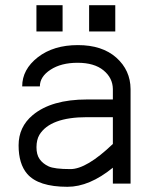

<svg xmlns="http://www.w3.org/2000/svg" viewBox="-20 -699 596 731"><path d="M418.9 -579.1H319.3V-679.2H418.9ZM218.3 -579.1H118.7V-679.2H218.3ZM409.7 -60.5Q320.3 12.2 236.8 12.2Q126 12.2 83.5 -37.1Q50.8 -75.2 50.8 -145.5Q50.8 -215.8 104.5 -260.7Q175.8 -320.3 311.5 -320.3H409.7V-359.9Q409.2 -402.3 374 -431.2Q338.9 -460 275.4 -460Q212.9 -460 172.4 -433.6Q131.8 -407.2 131.8 -370.1H64.5Q64.5 -434.6 124 -481Q183.6 -527.3 276.4 -527.3Q369.1 -527.3 422.9 -479.5Q476.6 -431.6 477.1 -359.9V0H409.7ZM409.7 -150.9V-252.9H311.5Q170.9 -252.9 129.9 -185.5Q119.1 -167 118.9 -138.9Q118.7 -110.8 130.6 -93.5Q142.6 -76.2 164.8 -65.7Q187 -55.2 248.3 -55.2Q309.6 -55.2 409.7 -150.9Z"/></svg>

Font: AnjaliOldLipi
Style: Regular
Weight: 400
Designer: Kevin & Siji
Foundry: Core : Kevin & Siji
Modification : Hiran Venugopalan
Opentype mlm2 support: Rajeesh Nambiar
New Feature Table : Santhosh
Version: Version 7.1.0+20221109